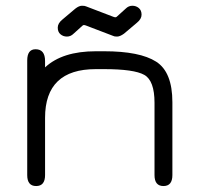

<svg xmlns="http://www.w3.org/2000/svg" viewBox="-20 -624 672 651"><path d="M363.3 -567.4Q368.2 -565.4 371.1 -565.4Q374 -565.4 376 -567.4L406.2 -594.7Q416 -604.5 428.7 -604.5Q441.4 -604.5 450.7 -596.7Q460 -588.9 460 -574.2Q460 -559.6 444.3 -546.9L400.4 -509.8Q386.7 -500 377 -500Q367.2 -500 364.3 -502L272.5 -537.1Q267.6 -539.1 264.6 -539.1Q261.7 -539.1 259.8 -537.1L229.5 -509.8Q219.7 -500 207 -500Q194.3 -500 185.1 -507.8Q175.8 -515.6 175.8 -530.3Q175.8 -544.9 191.4 -557.6L235.4 -594.7Q248 -604.5 257.8 -604.5Q267.6 -604.5 271.5 -602.5ZM304.7 -389.6Q132.8 -389.6 132.8 -224.6V-30.3Q132.8 6.8 102.5 6.8Q72.3 6.8 72.3 -30.3V-418.9Q72.3 -457 100.6 -457Q132.8 -457 132.8 -417V-395.5Q191.4 -450.2 304.7 -450.2H333Q454.1 -450.2 509.3 -415Q564.5 -379.9 564.5 -277.3V-30.3Q564.5 6.8 534.2 6.8Q503.9 6.8 503.9 -30.3V-275.4Q503.9 -350.6 469.2 -370.1Q434.6 -389.6 333 -389.6Z"/></svg>

Font: Jura
Style: Medium
Weight: 500
Version: Version 2.6.1